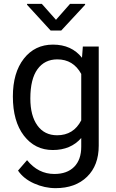

<svg xmlns="http://www.w3.org/2000/svg" viewBox="-20 -770 601 998"><path d="M46.9 -268.6Q46.9 -392.1 104 -465.1Q161.1 -538.1 255.4 -538.1Q352.1 -538.1 406.2 -469.7L410.6 -528.3H493.2V-12.7Q493.2 89.8 432.4 148.9Q371.6 208 269 208Q211.9 208 157.2 183.6Q102.5 159.2 73.7 116.7L120.6 62.5Q178.7 134.3 262.7 134.3Q328.6 134.3 365.5 97.2Q402.3 60.1 402.3 -7.3V-52.7Q348.1 9.8 254.4 9.8Q161.6 9.8 104.2 -64.9Q46.9 -139.6 46.9 -268.6ZM137.7 -258.3Q137.7 -168.9 174.3 -117.9Q210.9 -66.9 276.9 -66.9Q362.3 -66.9 402.3 -144.5V-385.7Q360.8 -461.4 277.8 -461.4Q211.9 -461.4 174.8 -410.2Q137.7 -358.9 137.7 -258.3ZM271 -667 344.2 -750H422.4V-745.1L298.3 -611.3H243.2L120.6 -745.1V-750H197.3Z"/></svg>

Font: Roboto
Style: Regular
Weight: 400
Designer: Google
Version: Version 2.001047; 2015